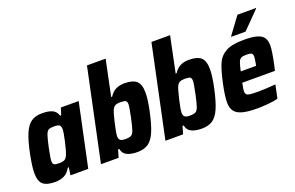

<svg xmlns="http://www.w3.org/2000/svg" viewBox="-92 -1098 2241 1461"><g transform="rotate(-20 1028.5 -367.5)"><path d="M20 -111Q20 -158 39 -256Q60 -359 84 -415Q108 -471 142 -494.5Q176 -518 230 -518Q282 -518 312.5 -504Q343 -490 354 -454H363L381 -510H525L417 0H273L282 -62H274Q252 -22 220 -7Q188 8 148 8Q80 8 50 -18Q20 -44 20 -111ZM293 -156Q305 -184 321 -254Q337 -324 337 -351Q337 -375 325.5 -384Q314 -393 284 -393Q252 -393 238 -385.5Q224 -378 214.5 -351Q205 -324 190 -255Q173 -173 173 -152Q173 -129 184 -122.5Q195 -116 226 -116Q254 -116 269 -124.5Q284 -133 293 -156Z M690 -62H681L663 0H520L677 -743H828L768 -454H776Q798 -489 828 -503.5Q858 -518 897 -518Q965 -518 995 -491Q1025 -464 1025 -397Q1025 -341 1006 -252Q984 -148 959.5 -92.5Q935 -37 901 -14.5Q867 8 813 8Q764 8 731 -7Q698 -22 690 -62ZM856 -255Q873 -335 873 -357Q873 -380 861.5 -386.5Q850 -393 819 -393Q793 -393 778.5 -386Q764 -379 755 -360Q744 -338 726 -260.5Q708 -183 708 -157Q708 -135 720 -125.5Q732 -116 761 -116Q793 -116 807.5 -124Q822 -132 831.5 -158.5Q841 -185 856 -255Z M1212 -62H1203L1185 0H1042L1199 -743H1350L1290 -454H1298Q1320 -489 1350 -503.5Q1380 -518 1419 -518Q1487 -518 1517 -491Q1547 -464 1547 -397Q1547 -341 1528 -252Q1506 -148 1481.5 -92.5Q1457 -37 1423 -14.5Q1389 8 1335 8Q1286 8 1253 -7Q1220 -22 1212 -62ZM1378 -255Q1395 -335 1395 -357Q1395 -380 1383.5 -386.5Q1372 -393 1341 -393Q1315 -393 1300.5 -386Q1286 -379 1277 -360Q1266 -338 1248 -260.5Q1230 -183 1230 -157Q1230 -135 1242 -125.5Q1254 -116 1283 -116Q1315 -116 1329.5 -124Q1344 -132 1353.5 -158.5Q1363 -185 1378 -255Z M1582 -113Q1582 -164 1601 -254Q1623 -359 1646 -411.5Q1669 -464 1718.5 -491Q1768 -518 1863 -518Q1932 -518 1970 -507Q2008 -496 2024 -472.5Q2040 -449 2040 -409Q2040 -365 2016 -254L2007 -215H1742Q1732 -163 1732 -151Q1732 -132 1740 -123.5Q1748 -115 1768.5 -112.5Q1789 -110 1834 -110Q1891 -110 1975 -117L1952 -9Q1922 -1 1874.5 3.5Q1827 8 1782 8Q1706 8 1662.5 -4.5Q1619 -17 1600.5 -43.5Q1582 -70 1582 -113ZM1885 -300 1888 -313Q1896 -356 1896 -371Q1896 -392 1885.5 -398.5Q1875 -405 1846 -405Q1816 -405 1802 -398Q1788 -391 1780 -370.5Q1772 -350 1761 -300ZM1783 -572 1784 -577 1885 -714H2035L2034 -709L1899 -572Z"/></g></svg>

Font: Saira Semi Condensed
Style: Bold Italic
Weight: 700
Width: 4
Italic angle: -12°
Designer: Hector Gatti with collaboration of the Omnibus-Type team
Foundry: Omnibus-Type
Version: Version 1.001; ttfautohint (v1.8)